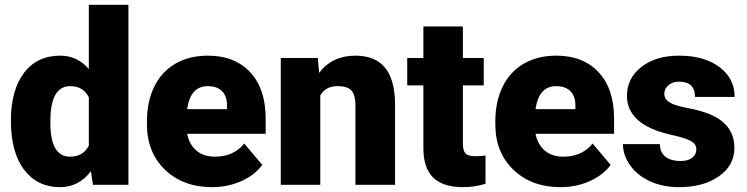

<svg xmlns="http://www.w3.org/2000/svg" viewBox="-20 -770 3111 800"><path d="M25.4 -268.1Q25.4 -393.6 79.6 -465.8Q133.8 -538.1 231 -538.1Q301.8 -538.1 350.1 -482.4V-750H515.1V0H367.2L358.9 -56.6Q308.1 9.8 230 9.8Q135.7 9.8 80.6 -62.5Q25.4 -134.8 25.4 -268.1ZM189.9 -257.8Q189.9 -117.2 272 -117.2Q326.7 -117.2 350.1 -163.1V-364.3Q327.6 -411.1 272.9 -411.1Q196.8 -411.1 190.4 -288.1Z M864.3 9.8Q742.7 9.8 667.5 -62.7Q592.3 -135.3 592.3 -251.5V-265.1Q592.3 -346.2 622.3 -408.2Q652.3 -470.2 710 -504.2Q767.6 -538.1 846.7 -538.1Q958 -538.1 1022.5 -469Q1086.9 -399.9 1086.9 -276.4V-212.4H759.8Q768.6 -168 798.3 -142.6Q828.1 -117.2 875.5 -117.2Q953.6 -117.2 997.6 -171.9L1072.8 -83Q1042 -40.5 985.6 -15.4Q929.2 9.8 864.3 9.8ZM845.7 -411.1Q773.4 -411.1 759.8 -315.4H925.8V-328.1Q926.8 -367.7 905.8 -389.4Q884.8 -411.1 845.7 -411.1Z M1304.2 -528.3 1309.6 -466.3Q1364.3 -538.1 1460.4 -538.1Q1543 -538.1 1583.7 -488.8Q1624.5 -439.5 1626 -340.3V0H1460.9V-333.5Q1460.9 -373.5 1444.8 -392.3Q1428.7 -411.1 1386.2 -411.1Q1337.9 -411.1 1314.5 -373V0H1149.9V-528.3Z M1908.7 -659.7V-528.3H1995.6V-414.1H1908.7V-172.4Q1908.7 -142.6 1919.4 -130.9Q1930.2 -119.1 1961.9 -119.1Q1986.3 -119.1 2002.9 -122.1V-4.4Q1958.5 9.8 1910.2 9.8Q1825.2 9.8 1784.7 -30.3Q1744.1 -70.3 1744.1 -151.9V-414.1H1676.8V-528.3H1744.1V-659.7Z M2315.9 9.8Q2194.3 9.8 2119.1 -62.7Q2043.9 -135.3 2043.9 -251.5V-265.1Q2043.9 -346.2 2074 -408.2Q2104 -470.2 2161.6 -504.2Q2219.2 -538.1 2298.3 -538.1Q2409.7 -538.1 2474.1 -469Q2538.6 -399.9 2538.6 -276.4V-212.4H2211.4Q2220.2 -168 2250 -142.6Q2279.8 -117.2 2327.1 -117.2Q2405.3 -117.2 2449.2 -171.9L2524.4 -83Q2493.7 -40.5 2437.3 -15.4Q2380.9 9.8 2315.9 9.8ZM2297.4 -411.1Q2225.1 -411.1 2211.4 -315.4H2377.4V-328.1Q2378.4 -367.7 2357.4 -389.4Q2336.4 -411.1 2297.4 -411.1Z M2881.3 -148.4Q2881.3 -169.4 2859.4 -182.1Q2837.4 -194.8 2775.9 -208.5Q2714.4 -222.2 2674.3 -244.4Q2634.3 -266.6 2613.3 -298.3Q2592.3 -330.1 2592.3 -371.1Q2592.3 -443.8 2652.3 -491Q2712.4 -538.1 2809.6 -538.1Q2914.1 -538.1 2977.5 -490.7Q3041 -443.4 3041 -366.2H2876Q2876 -429.7 2809.1 -429.7Q2783.2 -429.7 2765.6 -415.3Q2748 -400.9 2748 -379.4Q2748 -357.4 2769.5 -343.8Q2791 -330.1 2838.1 -321.3Q2885.3 -312.5 2920.9 -300.3Q3040 -259.3 3040 -153.3Q3040 -81.1 2975.8 -35.6Q2911.6 9.8 2809.6 9.8Q2741.7 9.8 2688.5 -14.6Q2635.3 -39.1 2605.5 -81.1Q2575.7 -123 2575.7 -169.4H2729.5Q2730.5 -132.8 2753.9 -116Q2777.3 -99.1 2814 -99.1Q2847.7 -99.1 2864.5 -112.8Q2881.3 -126.5 2881.3 -148.4Z"/></svg>

Font: Vazir Black UI
Style: Black-UI
Weight: 900
Designer: Saber Rastikerdar
Foundry: Saber Rastikerdar
Version: Version 30.1.0